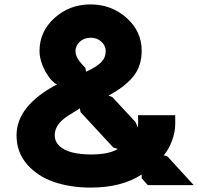

<svg xmlns="http://www.w3.org/2000/svg" viewBox="-20 -838 898 870"><path d="M514 -163 493 -170 345 -330 342 -347 310 -327Q282 -311 266 -297Q228 -265 228 -225Q228 -186 268.5 -162.5Q309 -139 391 -138Q473 -138 514 -163ZM459 -606Q459 -631 439.5 -649Q420 -667 391 -667Q361 -667 341.5 -649Q322 -631 322 -605Q322 -584 342 -558Q346 -553 355 -543Q364 -533 367 -530L370 -513Q418 -535 438.5 -556Q459 -577 459 -606ZM738 -130 858 1H650L622 -30V-47L620 -46Q530 12 391 12Q299 12 224.5 -13.5Q150 -39 102.5 -93.5Q55 -148 55 -225Q55 -359 239 -456Q230 -459 229 -460Q210 -476 201 -490Q198 -495 192 -504Q186 -513 185 -515Q159 -565 159 -607Q159 -695 227 -756.5Q295 -818 390 -818Q485 -818 553.5 -757Q622 -696 622 -608Q622 -538 583.5 -491Q545 -444 472 -405L489 -398L594 -285L604 -262L605 -263Q606 -271 606 -290.5Q606 -310 605 -316H774V-275Q774 -241 760 -202Q746 -163 722 -134Z"/></svg>

Font: Sinkin Sans 700 Bold
Style: Bold
Weight: 700
Designer: Keith Bates
Foundry: K-Type
Version: Sinkin Sans (version 1.0)  by Keith Bates   •   © 2014   www